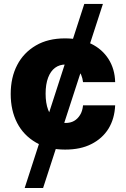

<svg xmlns="http://www.w3.org/2000/svg" viewBox="-20 -747 639 972"><path d="M406.7 -727.1H501L198.2 204.6H105ZM309.6 10.3Q223.1 10.3 162.1 -25.4Q99.1 -62 66.9 -124.5Q34.2 -188 34.2 -271Q34.2 -355.5 67.4 -418.5Q99.6 -480.5 162.1 -517.1Q223.1 -552.7 309.1 -552.7Q384.3 -552.7 441.4 -525.4Q497.1 -498.5 529.3 -448.2Q561.5 -397.5 563 -331.1H400.4Q395.5 -372.1 372.6 -396.5Q349.1 -420.4 312 -420.4Q281.2 -420.4 258.8 -403.8Q236.3 -387.2 223.6 -354Q210.9 -320.3 210.9 -272.9Q210.9 -225.1 223.6 -191.4Q235.8 -158.2 258.8 -141.1Q281.2 -124.5 312 -124.5Q336.9 -124.5 355 -134.8Q373 -145 385.3 -165Q397.5 -184.1 400.4 -213.9H563Q560.1 -146 529.3 -95.7Q498 -45.4 442.4 -17.6Q388.2 10.3 309.6 10.3Z"/></svg>

Font: My Font
Style: Regular
Weight: 500
Designer: Rasmus Andersson
Foundry: rsms
Version: Version 0.001